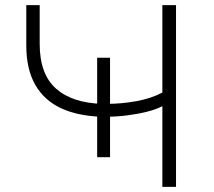

<svg xmlns="http://www.w3.org/2000/svg" viewBox="-20 -725 831 745"><path d="M610 0V-313Q585 -300 548.5 -291Q512 -282 471 -277Q430 -272 390 -272L407 -283V-115H357V-283L374 -272Q281 -275 216 -305.5Q151 -336 116.5 -396.5Q82 -457 82 -549V-705H134V-555Q134 -437 197.5 -381Q261 -325 378 -322L357 -312V-501H407V-312L394 -322Q452 -322 509.5 -332.5Q567 -343 610 -366V-705H663V0Z"/></svg>

Font: Nunito Sans 7pt SemiExpanded ExtraLight
Style: Regular
Weight: 250
Width: 6
Designer: Vernon Adams
Foundry: Vernon Adams
Version: Version 3.101;gftools[0.9.27]